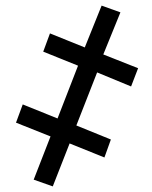

<svg xmlns="http://www.w3.org/2000/svg" viewBox="-20 -658 540 684"><path d="M168 6 228 -147 352 -97 375 -161 252 -211 326 -400 447 -350 472 -415 348 -464 409 -614 342 -638 282 -489 158 -539 134 -474 258 -424 185 -236 61 -286 37 -221 160 -172 100 -18Z"/></svg>

Font: Noto Sans Mono ExtraCondensed SemiBold
Style: Regular
Weight: 600
Width: 2
Designer: Monotype Design Team
Foundry: Monotype Imaging Inc.
Version: Version 2.014